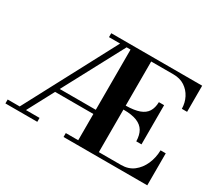

<svg xmlns="http://www.w3.org/2000/svg" viewBox="-140 -1014 1411 1273"><g transform="rotate(30 565.5 -377.0)"><path d="M10 0V-30H102L470 -724H385V-754H1081V-554H1041Q1040 -600.3 1020.3 -638.5Q1000.6 -676.8 964.8 -700.4Q929 -724 878 -724H708V-386Q773 -387 811.5 -401Q850 -415 868 -443.5Q886 -472 887 -516H927V-216H887.1Q886 -264 868 -294.5Q850 -325 811.5 -340.5Q773 -356 708 -356V-30H878Q934.3 -30 973.2 -60Q1012 -90 1033.6 -138.9Q1055.1 -187.9 1056.3 -245H1096V0H455V-30H550V-231H257L150 -30H254V0ZM274 -263H550V-724H520Z"/></g></svg>

Font: Libre Bodoni
Style: Regular
Weight: 400
Designer: Pablo Impallari, Rodrigo Fuenzalida
Foundry: Impallari Type
Version: Version 2.005;gftools[0.9.23]